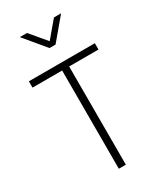

<svg xmlns="http://www.w3.org/2000/svg" viewBox="-245 -1097 1004 1185"><g transform="rotate(-30 257.0 -504.5)"><path d="M233 0H283V-700H492V-745H22V-700H233ZM110 -1009 235 -859H278L404 -1009H353L257 -895L161 -1009Z"/></g></svg>

Font: Mluvka ExtraLight
Style: Regular
Weight: 200
Designer: Modified by Jiří Krblich, Original typeface by Gumpita Rahayu
Foundry: Gumpita Rahayu & Jiří Krblich
Version: Version 2.000;Glyphs 3.1.1 (3134)